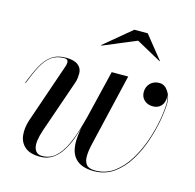

<svg xmlns="http://www.w3.org/2000/svg" viewBox="-102 -785 915 900"><g transform="rotate(15 356.0 -335.0)"><path d="M428.5 10Q395 10 370 0Q345 -10 330 -32.2Q315 -54.5 313 -91.5Q311 -128.5 323.5 -182.5L390.5 -460H470.5L401.5 -166.5Q394 -135 387 -104.5Q380 -74 379.8 -49Q379.5 -24 391.5 -9.2Q403.5 5.5 434 5.5Q486 5.5 526 -24.2Q566 -54 594.8 -101.5Q623.5 -149 641.8 -203Q660 -257 668.5 -306.5Q677 -356 677 -389Q677 -419 660.5 -442.8Q644 -466.5 620.5 -466.5V-468Q638 -468 649.2 -458.5Q660.5 -449 666 -436.2Q671.5 -423.5 671.5 -412Q671.5 -386 656.8 -370.5Q642 -355 618 -355Q592 -355 575.8 -370Q559.5 -385 559.5 -409.5Q559.5 -434.5 576.2 -451.8Q593 -469 620.5 -469Q645.5 -469 662.5 -444.2Q679.5 -419.5 679.5 -389Q679.5 -356 671 -305.8Q662.5 -255.5 644.2 -201Q626 -146.5 596.8 -98.5Q567.5 -50.5 525.8 -20.2Q484 10 428.5 10ZM167.5 10Q119.5 10 94.8 -11Q70 -32 66 -66.5Q62 -101 75 -141L174.5 -431Q176 -435.5 177 -440.8Q178 -446 178 -449.5Q178 -466 159 -466Q121.5 -466 96 -446.8Q70.5 -427.5 51.8 -391.8Q33 -356 14 -306.5L11.5 -307Q30.5 -357 50 -393.5Q69.5 -430 96.8 -450Q124 -470 167 -470Q206 -470 225.5 -454.8Q245 -439.5 245 -414.5Q245 -403.5 243.5 -391Q242 -378.5 238 -368L150 -113.5Q130 -54.5 138 -25.2Q146 4 176.5 4Q214 4 240.5 -19.5Q267 -43 286.2 -83.8Q305.5 -124.5 320.5 -177Q335.5 -229.5 349.5 -287H352Q340.5 -241 328.8 -197.5Q317 -154 303 -116.2Q289 -78.5 270.2 -50.2Q251.5 -22 226.5 -6Q201.5 10 167.5 10ZM311.5 -567.5 309.5 -569.5 441.5 -679.5H506.5L595 -569.5L594 -567.5L472 -634.5Z"/></g></svg>

Font: Bodoni Moda 72pt
Style: Italic
Weight: 400
Italic angle: -13°
Designer: Owen Earl
Foundry: indestructible type
Version: Version 2.005